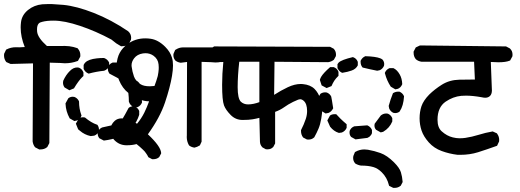

<svg xmlns="http://www.w3.org/2000/svg" viewBox="-30 -792 2550 941"><path d="M91.3 -561.5Q71.3 -610.8 71.3 -657.2Q71.3 -669.4 72.8 -682.1Q76.7 -717.8 106.9 -742.7Q136.7 -767.1 177.2 -771Q190.9 -772 202.9 -772Q214.8 -772 225.1 -772Q248.5 -771 280.8 -768.1Q345.7 -761.7 430.2 -728.5Q514.6 -695.3 597.7 -639.2Q612.8 -626 612.8 -606.4Q612.8 -602.5 611.8 -597.2L602.1 -578.1L601.1 -577.1Q587.9 -565.4 568.4 -565.4Q566.9 -565.4 563 -565.4L539.6 -579.6L516.1 -598.1Q439.9 -639.2 363 -665Q286.1 -690.9 232.9 -690.9Q216.3 -690.9 202.1 -689.5Q188 -688 177.2 -685.1Q165.5 -682.6 160.2 -677.2Q151.4 -668 151.4 -647.9Q151.4 -643.1 151.9 -637.2Q154.8 -606.9 200.2 -566.4H269Q276.9 -566.9 287.1 -566.9Q297.4 -566.9 309.6 -565.4Q329.6 -563 350.1 -555.7L351.6 -553.7Q363.8 -540 363.8 -521.5Q363.8 -518.6 363.3 -514.2L352.1 -493.7L349.6 -492.7Q320.8 -481.9 287.6 -481.9Q276.4 -481.9 264.2 -483.4L213.9 -484.9L211.9 -90.8L201.7 -71.3L200.2 -70.3Q187.5 -59.6 167.5 -59.6Q165.5 -59.6 162.1 -59.6L142.6 -69.8L141.1 -71.3Q132.3 -82.5 129.9 -99.1L131.8 -481.4L22 -478.5L1 -487.8L-0.5 -489.7Q-10.3 -502.9 -10.3 -520.5Q-10.3 -523.9 -9.8 -528.3L0 -548.8L2.4 -549.8Q22.9 -560.5 47.9 -560.5L64.9 -560.1Q78.6 -560.1 91.3 -561.5ZM448.7 -137.7Q448.7 -144 449.7 -146.2Q450.7 -148.4 451.4 -150.1Q452.1 -151.9 453.6 -153.3Q459.5 -162.6 471.2 -167.5Q510.3 -176.8 551.8 -184.1L554.2 -182.6Q568.4 -175.8 574.7 -161.1L575.2 -159.7V-144Q568.4 -126.5 553.2 -120.6Q520.5 -108.4 479 -103L456.5 -114.7L455.6 -116.2Q448.7 -125.5 448.7 -137.7ZM377 -217.3Q380.4 -217.3 386.2 -216.3Q417 -190.4 444.8 -181.2L447.3 -180.2L448.7 -178.2Q455.1 -168.5 455.1 -155.3Q455.1 -152.8 455.1 -149.4Q448.2 -133.8 432.6 -127.4L430.7 -127L414.6 -125Q384.3 -131.3 361.3 -151.4L353 -158.2L341.8 -186L355 -209L356 -210Q364.3 -217.3 377 -217.3ZM564 -191.4Q564 -194.8 564.9 -200.2Q584 -231.4 600.1 -262.7Q606.4 -268.6 613.8 -270Q617.7 -271 621.6 -271Q628.4 -271 630.9 -270Q645.5 -263.7 651.9 -249L652.3 -247.6V-229.5Q641.6 -195.3 618.2 -167L617.2 -165.5L595.2 -156.2L572.3 -169.4L571.3 -170.4Q564 -178.7 564 -191.4ZM326.7 -317.9Q332.5 -317.9 334.7 -316.9Q336.9 -315.9 338.9 -314.9Q340.8 -314 342.3 -313Q352.1 -306.6 356.9 -295.9L357.4 -294.4V-293Q357.4 -259.3 368.7 -228L369.6 -225.6Q367.2 -218.8 365 -215.8Q362.8 -212.9 360.4 -210Q355 -204.6 347.2 -201.7L334.5 -198.7L311.5 -211.9Q301.8 -230 296.9 -247.1Q292 -264.2 291 -285.2L304.7 -310.1L305.7 -311Q314.9 -317.9 326.7 -317.9ZM601.6 -294.9Q601.6 -335.9 591.3 -375.5Q593.8 -381.8 596.2 -385.3Q598.6 -388.7 600.6 -390.6Q602.5 -392.6 603.8 -393.8Q605 -395 606.4 -396Q609.4 -397.9 614.3 -400.4H632.8Q643.1 -395 647.9 -390.1Q657.2 -380.9 661.1 -368.7L666 -289.6Q659.2 -273.4 644.5 -267.1L643.1 -266.6H626Q617.2 -271 611.3 -276.9Q605.5 -282.7 601.6 -293.5ZM278.8 -386.7Q278.8 -393.1 279.8 -396Q293 -425.3 312.5 -444.3Q329.1 -461.4 348.6 -461.4Q352.1 -461.4 356.9 -460.4Q364.7 -457 369.9 -451.7Q375 -446.3 378.9 -437V-419.4Q374 -415 372.1 -413.1Q354 -395 332.5 -358.9L310.1 -349.6L286.6 -363.3L285.6 -364.7Q278.8 -374.5 278.8 -386.7ZM498.5 -455.1Q498.5 -461.4 500 -464.4Q502.4 -471.2 507.8 -476.6Q513.2 -481.9 522 -485.4H542H543.9L612.8 -445.3L613.8 -443.8Q620.6 -434.1 620.6 -420.9Q620.6 -413.6 619.6 -411.1Q613.3 -396.5 598.6 -390.1L597.2 -389.6H579.6Q544.9 -412.1 506.3 -431.2L505.4 -433.1Q498.5 -442.9 498.5 -455.1ZM379.9 -454.1V-473.6Q383.3 -481 388.2 -485.8Q403.8 -501.5 444.3 -505.9Q460 -507.8 478.5 -507.8H480Q490.2 -503.9 495.6 -498.5Q501 -493.2 504.9 -485.4V-467.8Q501 -460 495.6 -454.6Q490.2 -449.2 480.5 -445.3Q441.9 -441.4 404.8 -431.2L402.3 -432.1Q387.7 -438.5 380.9 -452.6Z M593.8 -80.1Q590.3 -80.1 586.9 -80.1Q554.2 -81.1 530.3 -105.5Q509.8 -126 509.8 -149.9Q509.8 -151.9 509.8 -154.3Q512.2 -181.6 532.2 -199.7Q545.9 -211.9 566.4 -211.9Q577.6 -211.9 590.8 -208Q621.1 -199.7 641.6 -185.5Q663.1 -211.4 677.2 -239.7Q690.4 -266.6 700.7 -295.4Q651.9 -295.9 599.1 -336.4Q569.8 -359.4 553.7 -398.4Q540.5 -431.2 540.5 -461.4Q540.5 -467.3 541 -473.1Q543.9 -509.3 556.6 -532.7Q569.3 -556.2 593.3 -574.7Q631.8 -604 682.1 -604Q694.8 -604 708 -602.1Q745.6 -596.7 779.8 -562.5Q804.7 -537.6 813 -508.8Q817.9 -493.2 817.9 -471.2Q817.9 -449.2 813 -419.9Q803.7 -364.3 778.8 -290Q753.9 -215.8 694.8 -133.8Q757.8 -74.7 759.8 -42.5V-40L750.5 -22.5L749.5 -21.5Q738.3 -11.7 721.2 -11.7Q719.2 -11.7 715.8 -11.7L697.3 -21.5Q691.9 -32.7 686 -40.5Q679.7 -50.3 670.9 -58.1Q655.8 -72.8 639.2 -85.9Q617.7 -80.1 593.8 -80.1ZM885.3 -120.6Q885.3 -124.5 885.7 -128.4L886.7 -488.3L855.5 -484.4Q840.3 -486.8 829.6 -495.1Q819.8 -506.8 819.8 -521Q819.8 -527.3 820.8 -529.3L828.6 -547.4L830.6 -548.3Q847.2 -559.1 864.3 -559.6H1056.6L1074.2 -550.3Q1084.5 -539.1 1084.5 -523.9Q1084.5 -521 1084 -516.6L1075.7 -498.5L1073.7 -497.6Q1057.1 -485.8 1025.9 -485.8Q1015.6 -485.8 1003.4 -487.3L958 -488.8V-97.7L949.7 -79.6Q935.5 -70.8 922.9 -68.4Q907.7 -70.8 897.5 -78.6L896.5 -79.6L895.5 -81.1Q885.3 -99.6 885.3 -120.6ZM747.1 -476.6Q744.6 -502.4 722.7 -518.6Q705.1 -531.2 683.1 -531.2Q677.2 -531.2 670.9 -530.3Q642.1 -525.9 627.4 -506.3Q614.7 -489.7 614.7 -471.7Q614.7 -468.3 615.2 -465.3Q618.2 -441.4 626.5 -417.5Q634.3 -395.5 657.7 -379.9Q673.8 -369.1 704.1 -369.1Q714.4 -369.1 727.1 -370.6Q736.3 -394.5 743.2 -419.4Q745.1 -428.2 746.3 -437.5Q747.6 -446.8 747.8 -452.1Q748 -457.5 748 -462.2Q748 -466.8 747.1 -476.6Z M1158.7 -204.1Q1124.5 -204.1 1100.3 -228.8Q1076.2 -253.4 1067.9 -275.4Q1058.6 -300.3 1058.6 -376Q1058.6 -429.2 1064.5 -488.3Q1059.1 -487.8 1053.7 -487.8Q1025.9 -487.8 1003.4 -499L1002 -499.5Q995.6 -507.3 993.4 -514.9Q991.2 -522.5 991.2 -530.3Q991.2 -531.7 991.2 -535.2L1001 -553.2L1019.5 -564.5L1587.9 -562.5L1605.5 -553.2Q1616.7 -541 1616.7 -524.9Q1616.7 -522 1616.2 -517.1L1606.9 -500L1605.5 -498.5Q1594.2 -489.7 1578.6 -487.3L1315.4 -489.3L1313.5 -327.1Q1346.7 -348.6 1380.4 -364.5Q1414.1 -380.4 1444.3 -380.4Q1449.2 -380.4 1454.1 -379.9Q1491.2 -376.5 1511.7 -356Q1529.8 -337.9 1541 -306.2Q1549.3 -284.2 1549.3 -256.8Q1549.3 -237.8 1544.4 -210Q1539.6 -181.6 1531 -161.4Q1522.5 -141.1 1510.3 -119.1L1509.3 -118.2Q1498 -107.9 1481.9 -107.9Q1479 -107.9 1474.1 -108.4L1455.6 -118.2L1454.6 -119.6Q1445.3 -132.8 1445.3 -149.4Q1445.3 -150.9 1445.3 -154.3Q1459.5 -181.6 1468.8 -209.5Q1475.1 -229 1475.1 -248Q1475.1 -283.7 1458 -298.3Q1449.2 -305.7 1440.9 -305.7Q1437.5 -305.7 1431.6 -303.7Q1405.8 -293.5 1382.8 -279.8Q1373.5 -273.9 1362.8 -266.6Q1342.8 -252.4 1318.4 -243.7V-88.9L1309.1 -71.3L1308.1 -70.8Q1297.9 -60.1 1281.2 -60.1Q1277.8 -60.1 1272.9 -60.5L1255.9 -69.8L1255.4 -70.8Q1245.1 -81.1 1244.1 -96.7L1241.2 -214.4Q1226.1 -210.4 1208 -207.3Q1189.9 -204.1 1158.7 -204.1ZM1186 -280.3Q1198.7 -280.3 1213.6 -283.4Q1228.5 -286.6 1241.2 -291.5V-489.3H1142.6Q1134.8 -420.4 1134.8 -364.7Q1134.8 -309.1 1150.4 -293.5Q1164.6 -280.3 1186 -280.3Z M1739.3 19.5H1738.8Q1723.6 17.1 1710.4 8.8L1710 7.8Q1700.7 -2.9 1700.7 -18.6Q1700.7 -24.9 1701.7 -27.3L1709.5 -46.4L1711.9 -47.9Q1732.4 -59.6 1755.9 -59.6Q1764.2 -59.6 1773.4 -58.1Q1804.7 -52.7 1834.5 -42Q1867.2 -30.3 1901.4 3.9Q1928.2 30.8 1934.8 52.2Q1941.4 73.7 1943.4 100.1L1934.1 118.2L1932.6 119.1Q1920.9 128.9 1902.8 128.9Q1900.9 128.9 1897.5 128.9L1877 118.7L1876 115.2Q1867.2 78.6 1841.3 52.7Q1821.8 33.2 1800.3 26.9Q1775.4 19.5 1739.3 19.5ZM1683.1 -142.6Q1683.1 -148.9 1684.3 -152.1Q1685.5 -155.3 1687.7 -158.2Q1689.9 -161.1 1692.4 -164.1Q1697.8 -169.4 1706.1 -172.9L1770 -177.7Q1786.1 -170.9 1792.5 -156.2L1793 -154.8V-139.2Q1790.5 -132.8 1788.1 -129.9Q1785.6 -127 1783.9 -125.2Q1782.2 -123.5 1780.3 -121.6Q1776.4 -118.7 1770.5 -116.2L1712.4 -108.9L1691.4 -120.6L1690.4 -121.6Q1683.1 -129.9 1683.1 -142.6ZM1610.4 -232.4Q1612.8 -232.4 1617.7 -232.4Q1627 -222.2 1638.2 -210.9Q1649.4 -199.7 1668.9 -183.1V-165.5Q1662.1 -149.4 1645.5 -142.6L1631.3 -140.6L1629.4 -141.1Q1606 -148.4 1587.9 -170.9L1574.2 -201.7L1586.9 -225.1L1587.9 -226.1Q1596.7 -232.4 1610.4 -232.4ZM1805.2 -177.2Q1805.2 -180.2 1806.2 -185.5L1836.4 -226.1Q1848.6 -235.8 1862.8 -235.8Q1868.7 -235.8 1871.1 -234.9Q1885.7 -228.5 1892.1 -213.9L1892.6 -212.4V-196.8Q1879.4 -164.6 1848.6 -146.5L1847.7 -146L1835.9 -143.1L1813.5 -155.8L1812.5 -156.7Q1805.2 -165 1805.2 -177.2ZM1527.8 -298.8Q1527.8 -303.7 1528.3 -311L1540 -331.5L1541.5 -333Q1551.8 -339.4 1563.5 -339.4Q1569.8 -339.4 1573.2 -337.9Q1586.9 -332 1593.3 -318.8Q1595.2 -312 1603 -261.2Q1598.1 -252.4 1593 -247.3Q1587.9 -242.2 1580.6 -238.8L1565.9 -235.8L1542.5 -250L1541.5 -251.5Q1527.8 -272.5 1527.8 -298.8ZM1896 -335.4Q1908.7 -342.8 1920.4 -342.8Q1924.3 -342.8 1927.7 -342.8Q1943.4 -335.9 1949.7 -321.3L1950.2 -319.8Q1947.3 -272.9 1929.2 -246.6L1928.7 -245.6L1927.7 -244.6Q1918.5 -237.8 1906.7 -237.8Q1900.9 -237.8 1898.4 -238.8Q1883.8 -245.1 1877.4 -260.3L1875 -272.9Q1883.3 -304.2 1896 -335.4ZM1879.4 -458H1898.4Q1908.2 -453.1 1915.3 -445.8Q1922.4 -438.5 1928.7 -427.7Q1940.4 -407.7 1941.4 -379.4Q1937.5 -370.1 1932.4 -365Q1927.2 -359.9 1920.4 -356.9L1907.7 -354L1885.3 -367.2Q1865.7 -397 1856.9 -431.6L1856 -434.1L1856.9 -436.5Q1863.3 -451.2 1877.9 -457.5ZM1587.9 -462.9H1606Q1614.7 -459.5 1620.1 -454.1Q1625.5 -448.7 1628.9 -439.9V-420.4Q1616.2 -408.2 1608.6 -396.7Q1601.1 -385.3 1594.7 -370.1L1570.8 -360.4L1546.4 -373.5L1537.6 -400.4Q1540 -408.7 1543.9 -415.5Q1555.2 -434.6 1587.9 -462.9ZM1624 -458V-477.5Q1626.5 -481.9 1629.9 -485.4Q1643.6 -499 1699.7 -512.2Q1706.1 -509.8 1709 -507.6Q1711.9 -505.4 1714.8 -502.9Q1720.2 -497.6 1723.6 -488.8V-471.7Q1714.4 -453.6 1693.4 -446.3Q1674.8 -439.5 1647.5 -435.1L1645 -436Q1631.8 -442.4 1625 -456.5ZM1737.3 -488.8Q1737.3 -490.7 1737.3 -494.1Q1741.7 -502.4 1746.8 -507.6Q1752 -512.7 1760.3 -516.6Q1811 -515.1 1833.5 -506.3Q1839.8 -503.9 1845.2 -499.5Q1853 -489.7 1853 -478Q1853 -472.2 1852.1 -470Q1851.1 -467.8 1850.1 -465.8Q1849.1 -463.9 1848.1 -462.4Q1841.8 -452.6 1830.6 -447.8L1818.4 -445.3Q1783.7 -452.1 1747.6 -460.9L1745.6 -462.9Q1737.3 -473.6 1737.3 -488.8Z M2035.6 -271.5Q2045.4 -299.8 2073.7 -328.6Q2100.1 -354.5 2135.7 -377Q2173.3 -400.4 2221.2 -401.4Q2261.7 -402.3 2297.4 -402.3L2293.5 -489.3H2036.6Q2020 -491.7 2008.3 -501.5Q1997.1 -514.6 1997.1 -533.7Q1997.1 -535.6 1997.1 -539.1L2007.8 -559.6L2028.3 -569.3L2450.2 -564.5L2469.7 -554.2L2470.2 -553.2Q2481.9 -542 2481.9 -524.4Q2481.9 -521 2481.4 -516.1L2470.2 -495.6L2467.8 -494.6Q2448.7 -486.8 2412.6 -486.8Q2395.5 -486.8 2375.5 -488.3L2380.9 -347.7Q2380.4 -330.6 2371.6 -321.8Q2362.8 -313 2348.1 -313Q2340.3 -313 2330.6 -315.4Q2287.6 -323.2 2253.9 -323.2Q2241.7 -323.2 2230.5 -322.3Q2190.4 -318.4 2154.3 -293.9Q2114.3 -266.6 2114.3 -205.1Q2114.3 -166.5 2134.8 -148.4Q2160.2 -125.5 2189 -118.7Q2206.5 -114.3 2221.9 -114.3Q2237.3 -114.3 2250.5 -116.2Q2283.2 -121.1 2315.9 -131.3Q2348.6 -141.6 2384.8 -147.9L2405.8 -138.2L2406.7 -136.2Q2416.5 -123 2416.5 -106.4Q2416.5 -103 2416 -98.6L2406.2 -77.6Q2357.9 -60.1 2313 -45.9Q2272.5 -33.2 2226.1 -33.2Q2216.8 -33.2 2212.9 -33.2Q2171.9 -38.1 2134.8 -51.8Q2097.2 -65.4 2071.5 -94.2Q2045.9 -123 2036.1 -152.1Q2026.4 -181.2 2026.4 -212.4Q2026.4 -243.7 2035.6 -271.5Z"/></svg>

Font: Bakudai
Style: Bold
Weight: 700
Version: Version 1.48